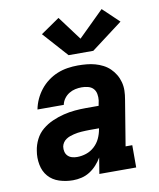

<svg xmlns="http://www.w3.org/2000/svg" viewBox="-88 -857 775 934"><g transform="rotate(-10 300.0 -390.0)"><path d="M197 8Q162 8 129.5 -2.5Q97 -13 76 -37Q55 -61 48.5 -95.5Q42 -130 48 -164Q52 -192 65.5 -219Q79 -246 102 -265Q125 -284 152.5 -296Q180 -308 208 -315Q236 -322 264 -324.5Q292 -327 319 -327H382L387 -353Q389 -369 386 -385Q383 -401 373 -411.5Q363 -422 347.5 -426Q332 -430 316 -430Q300 -430 284 -426.5Q268 -423 253.5 -414Q239 -405 229 -391Q219 -377 216 -361H86Q91 -387 102 -411Q113 -435 129.5 -456Q146 -477 168 -493.5Q190 -510 214.5 -520Q239 -530 265 -534Q291 -538 316 -538Q338 -538 359.5 -536Q381 -534 401 -528.5Q421 -523 439.5 -513.5Q458 -504 472.5 -490Q487 -476 497.5 -458.5Q508 -441 513.5 -420.5Q519 -400 518.5 -378.5Q518 -357 514 -335L477 -110H510V0H328L341 -79Q330 -60 314.5 -43Q299 -26 280 -14Q261 -2 239.5 3Q218 8 197 8ZM236 -100Q259 -100 281.5 -107.5Q304 -115 322 -131.5Q340 -148 350 -169.5Q360 -191 364 -214L365 -219H319Q309 -219 299 -218.5Q289 -218 279 -217.5Q269 -217 259.5 -215.5Q250 -214 239.5 -211.5Q229 -209 219.5 -205.5Q210 -202 201 -196Q192 -190 186 -181Q180 -172 178 -162Q176 -149 179 -136.5Q182 -124 190.5 -115.5Q199 -107 211 -103.5Q223 -100 236 -100ZM281 -595 171 -718 264 -782 352 -664 478 -788 558 -712 403 -595Z"/></g></svg>

Font: Iosevka Curly Slab XBdExObl
Style: Regular
Weight: 800
Width: 7
Italic angle: -9°
Monospace: yes
Designer: Belleve Invis
Foundry: Belleve Invis
Version: Version 11.1.0; ttfautohint (v1.8.3)